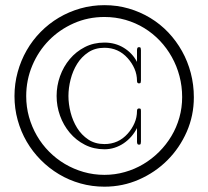

<svg xmlns="http://www.w3.org/2000/svg" viewBox="-20 -699 800 737"><path d="M521 -154.8Q521 -150.9 520 -147.2Q519 -143.6 513.7 -143.6Q508.8 -143.6 507.3 -147.2Q505.9 -150.9 505.9 -154.8V-207.5Q497.1 -189.9 484.1 -175Q471.2 -160.2 455.1 -149.2Q439 -138.2 420.2 -132.1Q401.4 -126 380.9 -126Q339.8 -126 305.9 -143.3Q272 -160.6 247.8 -189.5Q223.6 -218.3 210.4 -254.9Q197.3 -291.5 197.3 -330.6Q197.3 -369.6 210.4 -406.5Q223.6 -443.4 247.8 -472.2Q272 -501 305.7 -518.3Q339.4 -535.6 380.9 -535.6Q422.4 -535.6 455.3 -515.4Q488.3 -495.1 505.9 -461.4V-506.8Q505.9 -510.7 507.3 -514.4Q508.8 -518.1 513.7 -518.1Q519 -518.1 520 -514.4Q521 -510.7 521 -506.8V-389.6Q521 -385.7 520 -382.3Q519 -378.9 513.7 -378.9Q505.9 -378.9 505.9 -388.2Q505.9 -413.1 496.3 -435.1Q486.8 -457 470.2 -475.6Q434.6 -515.6 380.9 -515.6Q345.2 -515.6 319.1 -498.3Q293 -481 276.1 -453.9Q259.3 -426.8 251 -394Q242.7 -361.3 242.7 -330.6Q242.7 -299.8 251 -267.3Q259.3 -234.9 276.1 -207.8Q293 -180.7 319.1 -163.3Q345.2 -146 380.9 -146Q434.6 -146 470.2 -186Q486.8 -204.6 496.3 -226.6Q505.9 -248.5 505.9 -273.4Q505.9 -282.7 513.7 -282.7Q519 -282.7 520 -280.3Q521 -277.8 521 -272.5ZM679.2 -326.2Q679.2 -368.2 668.9 -407Q658.7 -445.8 639.6 -480Q620.6 -514.2 593.8 -542.5Q566.9 -570.8 533.9 -591.1Q501 -611.3 462.2 -622.6Q423.3 -633.8 380.9 -633.8Q317.9 -633.8 263.2 -609.6Q208.5 -585.4 168 -544.2Q127.4 -502.9 104 -447.5Q80.6 -392.1 80.6 -330.1Q80.6 -288.6 91.3 -250.2Q102.1 -211.9 121.6 -178.2Q141.1 -144.5 168.5 -116.9Q195.8 -89.4 229.2 -69.6Q262.7 -49.8 301 -38.8Q339.4 -27.8 380.9 -27.8Q421.4 -27.8 459.2 -38.6Q497.1 -49.3 530.3 -69.1Q563.5 -88.9 590.8 -116.2Q618.2 -143.6 637.9 -176.5Q657.7 -209.5 668.5 -247.6Q679.2 -285.6 679.2 -326.2ZM724.1 -325.7Q724.1 -255.4 696.8 -193.1Q669.4 -130.9 622.6 -84Q575.7 -37.1 513.4 -9.8Q451.2 17.6 380.9 17.6Q333 17.6 288.8 5.1Q244.6 -7.3 206.3 -30.3Q168 -53.2 136.5 -85Q105 -116.7 82.5 -155.3Q60.1 -193.8 47.9 -238Q35.6 -282.2 35.6 -330.1Q35.6 -377.9 47.9 -422.4Q60.1 -466.8 82.3 -505.6Q104.5 -544.4 136 -576.4Q167.5 -608.4 205.8 -631.1Q244.1 -653.8 288.3 -666.5Q332.5 -679.2 380.9 -679.2Q429.7 -679.2 474.1 -666.3Q518.6 -653.3 556.9 -630.1Q595.2 -606.9 626 -574.5Q656.7 -542 678.7 -502.7Q700.7 -463.4 712.4 -418.5Q724.1 -373.5 724.1 -325.7Z"/></svg>

Font: Atsinvsda
Style: Regular
Weight: 400
Designer: Al Webster
Foundry: Al Webster and Michael Everson
Version: Version 2.000